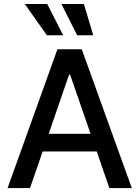

<svg xmlns="http://www.w3.org/2000/svg" viewBox="-20 -958 709 978"><path d="M18.6 0 272.5 -707H396.5L651.4 0H537.1L472.7 -186.5H197.3L132.8 0ZM441.4 -276.4 336.9 -578.1H332L228 -276.4ZM106.4 -937.5H220.7L301.8 -778.3H218.8ZM293 -937.5H407.2L455.1 -778.3H373Z"/></svg>

Font: Pretendard GOV Medium
Style: Regular
Weight: 500
Designer: Base glyphs from Inter by Rasmus Andersson; Hangeul glyphs from Noto Sans CJK(Source Han Sans) by Jang Soo-young and Kan
Foundry: Kil Hyung-jin
Version: Version 1.309